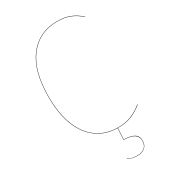

<svg xmlns="http://www.w3.org/2000/svg" viewBox="-215 -790 959 1092"><g transform="rotate(-30 264.5 -244.0)"><path d="M425 141Q425 172 405.5 187Q386 202 357 202Q337 202 323 198Q309 194 296 186L297 184Q310 193 323.5 196.5Q337 200 357 200Q385 200 404 186Q423 172 423 141Q423 113 401.5 99Q380 85 333 84L337 9Q261 8 204 -33Q147 -74 116 -151.5Q85 -229 85 -339Q85 -512 154.5 -601Q224 -690 342 -690Q393 -690 428.5 -675Q464 -660 494 -633L493 -631Q463 -658 427.5 -673Q392 -688 342 -688Q225 -688 156 -599.5Q87 -511 87 -339Q87 -229 118.5 -151Q150 -73 207.5 -33Q265 7 341 7Q395 7 433 -9.5Q471 -26 502 -52L503 -50Q472 -24 434 -7.5Q396 9 341 9H339L335 82Q379 83 402 96.5Q425 110 425 141Z"/></g></svg>

Font: FiraGO Two
Style: Regular
Weight: 100
Designer: bBox Type
Foundry: bBox Type GmbH
Version: Version 1.001